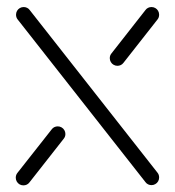

<svg xmlns="http://www.w3.org/2000/svg" viewBox="-20 -539 509 559"><path d="M148.1 -171.1Q154.1 -171.1 159.3 -168.1Q164.4 -165.2 167.4 -160Q170.4 -154.8 170.4 -148.9Q170.4 -141.1 165.6 -135.2L65.6 -7.8Q62.6 -3.7 58 -1.5Q53.3 0.7 48.1 0.7Q42.2 0.7 37 -2.2Q31.9 -5.2 28.9 -10.4Q25.9 -15.6 25.9 -21.5Q25.9 -29.6 30.7 -35.6L130.7 -162.6Q133.7 -166.7 138.3 -168.9Q143 -171.1 148.1 -171.1ZM26.7 -496.3Q26.7 -502.2 29.6 -507.4Q32.6 -512.6 37.8 -515.6Q43 -518.5 48.9 -518.5Q54.1 -518.5 58.7 -516.3Q63.3 -514.1 66.3 -510L438.5 -36.3Q443.3 -30.4 443.3 -22.2Q443.3 -16.3 440.4 -11.1Q437.4 -5.9 432.2 -3Q427 0 421.1 0Q415.9 0 411.3 -2.2Q406.7 -4.4 403.7 -8.5L31.5 -482.2Q26.7 -488.1 26.7 -496.3ZM421.1 -518.5Q427 -518.5 432.2 -515.6Q437.4 -512.6 440.4 -507.4Q443.3 -502.2 443.3 -496.3Q443.3 -488.1 438.5 -482.2L339.3 -355.9Q336.3 -351.9 331.7 -349.6Q327 -347.4 321.9 -347.4Q315.9 -347.4 310.7 -350.4Q305.6 -353.3 302.6 -358.5Q299.6 -363.7 299.6 -369.6Q299.6 -377.4 304.4 -383.3L403.7 -510Q406.7 -514.1 411.3 -516.3Q415.9 -518.5 421.1 -518.5Z"/></svg>

Font: 26F Galaxy Sans
Style: Regular
Weight: 400
Designer: C₂₉H₂₅N₃O₅
Version: Version 1.100;FEAKit 1.0